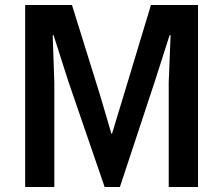

<svg xmlns="http://www.w3.org/2000/svg" viewBox="-20 -747 891 767"><path d="M80.5 0V-727H267.5L380 -366L425 -213H427.5L474 -366L583 -727H771V0H654V-417L661.5 -606.5H657.5L599 -423.5L459 0H398L252.5 -423.5L194 -606.5H190.5L197 -417V0Z"/></svg>

Font: Spline Sans Medium
Style: Regular
Weight: 500
Designer: Eben Sorkin, Mirko Velimirovic
Foundry: Sorkin Type
Version: Version 1.000; ttfautohint (v1.8.3)